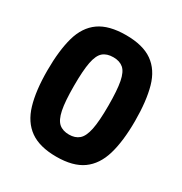

<svg xmlns="http://www.w3.org/2000/svg" viewBox="-137 -654 729 768"><g transform="rotate(30 227.5 -270.5)"><path d="M25 -271Q25 -363 42.5 -425.5Q60 -488 104.5 -519.5Q149 -551 228 -551Q306 -551 350.5 -519.5Q395 -488 412.5 -425.5Q430 -363 430 -271Q430 -178 411.5 -115.5Q393 -53 349 -21.5Q305 10 228 10Q151 10 106.5 -21.5Q62 -53 43.5 -115.5Q25 -178 25 -271ZM148 -271Q148 -199 156 -160.5Q164 -122 181.5 -107Q199 -92 228 -92Q256 -92 273.5 -107Q291 -122 299 -160.5Q307 -199 307 -271Q307 -342 299.5 -380.5Q292 -419 274.5 -434Q257 -449 228 -449Q198 -449 180.5 -434Q163 -419 155.5 -380.5Q148 -342 148 -271Z"/></g></svg>

Font: Georama Semi Condensed SemiBold
Style: Regular
Weight: 600
Width: 4
Designer: Jean-Baptiste Levee
Foundry: Production Type
Version: Version 1.000